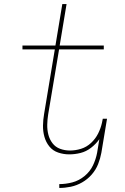

<svg xmlns="http://www.w3.org/2000/svg" viewBox="-20 -755 616 949"><path d="M273 174Q301 174 330 168Q359 162 386 146.5Q413 131 433.5 107.5Q454 84 465 56Q476 28 481 0L509 -168H488L484 -148Q478 -121 465 -95Q452 -69 430 -48.5Q408 -28 380.5 -19.5Q353 -11 326 -11Q300 -11 277 -19.5Q254 -28 239.5 -47Q225 -66 219 -89.5Q213 -113 213.5 -138.5Q214 -164 218 -189L272 -511H493V-530H275L309 -735H288L254 -530H91V-511H251L198 -192Q193 -163 192.5 -134.5Q192 -106 199.5 -79Q207 -52 224 -31Q241 -10 267.5 -1Q294 8 322 8Q350 8 378 1Q406 -6 430 -24.5Q454 -43 471 -67L460 0Q454 32 439.5 62.5Q425 93 397.5 115.5Q370 138 337.5 146.5Q305 155 273 155Z"/></svg>

Font: Iosevka Sparkle Thin Oblique
Style: Regular
Weight: 100
Italic angle: -9°
Designer: Belleve Invis
Foundry: Belleve Invis
Version: Version 4.5.0; ttfautohint (v1.8.3)